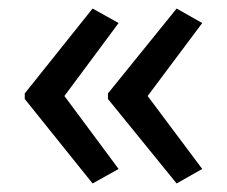

<svg xmlns="http://www.w3.org/2000/svg" viewBox="-20 -555 531 450"><path d="M38 -336V-323L197 -125L258 -159L131 -330L258 -501L197 -535ZM233 -336V-323L394 -125L454 -159L326 -330L454 -501L394 -535Z"/></svg>

Font: Noto Sans Malayalam UI SemiCondensed
Style: Regular
Weight: 400
Width: 4
Designer: Jelle Bosma - Monotype Design Team
Foundry: Monotype Imaging Inc.
Version: Version 2.104